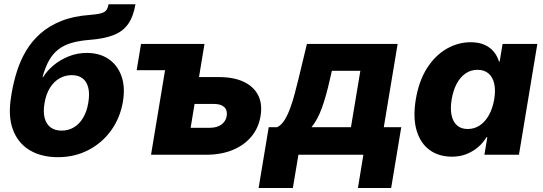

<svg xmlns="http://www.w3.org/2000/svg" viewBox="-20 -748 2626 928"><path d="M259.8 11.7Q179.7 11.7 123.3 -22.2Q66.9 -56.2 42.5 -121.3Q18.1 -186.5 33.7 -280.8L36.1 -296.4Q45.4 -351.6 62.3 -404.5Q79.1 -457.5 106.9 -503.9Q134.8 -550.3 176.5 -586.9Q218.3 -623.5 277.1 -647Q335.9 -670.4 414.6 -675.8Q451.2 -678.7 469.5 -684.1Q487.8 -689.5 494.6 -700Q501.5 -710.4 504.9 -727.5H634.8Q624.5 -668 599.4 -632.1Q574.2 -596.2 528.8 -578.4Q483.4 -560.5 412.1 -555.2Q362.3 -551.3 325.7 -540.5Q289.1 -529.8 262.5 -509.3Q235.8 -488.8 217.3 -456.3Q198.7 -423.8 185.5 -375.5H188.5Q208 -406.7 239.7 -433.1Q271.5 -459.5 312.5 -475.8Q353.5 -492.2 399.9 -492.2Q460.9 -492.2 504.2 -463.1Q547.4 -434.1 566.7 -381.3Q585.9 -328.6 574.2 -257.3Q561 -178.7 517.3 -117.9Q473.6 -57.1 407.2 -22.7Q340.8 11.7 259.8 11.7ZM277.8 -116.7Q310.1 -116.7 336.4 -132.1Q362.8 -147.5 381.1 -177.5Q399.4 -207.5 406.7 -251Q414.1 -294.4 406.5 -324.5Q398.9 -354.5 378.7 -369.6Q358.4 -384.8 326.2 -384.8Q294.4 -384.8 267.3 -369.1Q240.2 -353.5 221.4 -323.5Q202.6 -293.5 195.3 -250Q188 -207.5 195.8 -177.7Q203.6 -147.9 224.6 -132.3Q245.6 -116.7 277.8 -116.7Z M640.6 -408.7 661.6 -535.6H855L834 -408.7ZM876 -375.5H1037.1Q1110.4 -375.5 1158.7 -352.3Q1207 -329.1 1228 -287.1Q1249 -245.1 1239.3 -187Q1230 -129.9 1195.1 -87.9Q1160.2 -45.9 1104.2 -22.9Q1048.3 0 975.6 0H710L798.8 -535.6H968.3L901.4 -130.4H994.6Q1028.3 -130.4 1049.8 -145.8Q1071.3 -161.1 1075.7 -187Q1080.1 -214.8 1064.2 -230.2Q1048.3 -245.6 1014.6 -245.6H854Z M1230 160.6 1278.8 -133.3H1319.8Q1339.8 -143.1 1355 -167.2Q1370.1 -191.4 1382.3 -224.4Q1394.5 -257.3 1404.1 -293.9Q1413.6 -330.6 1422.4 -365.2L1463.4 -535.6H1901.9L1835 -133.3H1919.4L1870.6 160.6H1710L1736.3 0H1422.4L1395.5 160.6ZM1485.8 -133.3H1676.3L1721.7 -405.8H1584L1574.7 -365.2Q1556.2 -282.2 1535.6 -225.8Q1515.1 -169.4 1485.8 -133.3Z M2164.1 9.3Q2101.1 9.3 2056.6 -22.9Q2012.2 -55.2 1993.7 -117.2Q1975.1 -179.2 1989.7 -267.6Q2004.9 -358.4 2044.7 -419.9Q2084.5 -481.4 2139.6 -512.7Q2194.8 -543.9 2254.9 -543.9Q2294.9 -543.9 2322.5 -531.2Q2350.1 -518.6 2367.2 -497.3Q2384.3 -476.1 2391.6 -450.7H2395L2409.2 -535.6H2577.1L2488.3 0H2321.3L2335.4 -84.5H2331.1Q2315.4 -58.1 2291 -37.1Q2266.6 -16.1 2234.9 -3.4Q2203.1 9.3 2164.1 9.3ZM2240.7 -124.5Q2273.4 -124.5 2299.6 -142.3Q2325.7 -160.2 2343.5 -192.4Q2361.3 -224.6 2368.7 -268.1Q2376 -312 2368.7 -344Q2361.3 -376 2340.8 -393.3Q2320.3 -410.6 2288.1 -410.6Q2255.9 -410.6 2230.2 -393.1Q2204.6 -375.5 2187.5 -343.5Q2170.4 -311.5 2163.1 -268.1Q2155.8 -224.6 2162.4 -192.1Q2168.9 -159.7 2188.7 -142.1Q2208.5 -124.5 2240.7 -124.5Z"/></svg>

Font: Inter 20pt ExtraBold
Style: Italic
Weight: 800
Italic angle: -9.3988°
Version: Version 4.001;git-66647c0bb